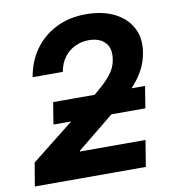

<svg xmlns="http://www.w3.org/2000/svg" viewBox="-83 -809 784 881"><g transform="rotate(-10 309.5 -369.0)"><path d="M8.3 0 26.4 -108.4 326.2 -345.7Q364.3 -376.5 392.8 -402.6Q421.4 -428.7 439.2 -454.8Q457 -481 461.4 -511.7Q467.3 -545.9 457.3 -569.6Q447.3 -593.3 424.6 -605.7Q401.9 -618.2 367.7 -618.2Q333 -618.2 303 -603.5Q272.9 -588.9 252.7 -561.5Q232.4 -534.2 226.1 -495.6H85.4Q97.7 -569.3 137.2 -623.5Q176.8 -677.7 237.8 -707.8Q298.8 -737.8 375 -737.8Q452.6 -737.8 507.8 -710.2Q563 -682.6 588.9 -633.3Q614.7 -584 603.5 -518.6Q598.1 -485.8 584.5 -455.1Q570.8 -424.3 545.7 -392.6Q520.5 -360.8 481 -324.5Q441.4 -288.1 384.8 -243.2L240.7 -126L239.7 -122.1H545.4L525.4 0ZM141.6 -265.1 158.2 -366.7H586.4L569.8 -265.1Z"/></g></svg>

Font: Inter 20pt
Style: Bold Italic
Weight: 700
Italic angle: -9.3988°
Version: Version 4.001;git-66647c0bb